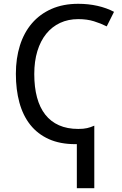

<svg xmlns="http://www.w3.org/2000/svg" viewBox="-20 -744 640 1004"><path d="M389.2 -644Q336.9 -644 294.4 -624.3Q252 -604.5 221.9 -567.4Q191.9 -530.3 175.5 -477.1Q159.2 -423.8 159.2 -356.9Q159.2 -288.1 173.6 -234.6Q188 -181.2 216.8 -144.5Q245.6 -107.9 288.6 -88.9Q331.5 -69.8 389.2 -69.8Q403.3 -69.8 414.3 -70.8Q425.3 -71.8 435.1 -74Q444.8 -76.2 453.9 -79.3Q462.9 -82.5 473.1 -86.9V240.2H381.8V9.8H374Q293.9 9.8 235.4 -16.6Q176.8 -43 138.4 -91.3Q100.1 -139.6 81.5 -207.5Q63 -275.4 63 -357.9Q63 -439 84.2 -506.3Q105.5 -573.7 147 -622.1Q188.5 -670.4 249.3 -697.3Q310.1 -724.1 389.2 -724.1Q441.9 -724.1 489.7 -713.4Q537.6 -702.6 576.2 -682.1L538.1 -606Q507.3 -621.6 471.2 -632.8Q435.1 -644 389.2 -644Z"/></svg>

Font: Apple Sans Adjectives
Style: Regular
Weight: 400
Monospace: yes
Foundry: Apple Sans Adjectives
Version: Version 0.01